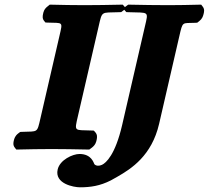

<svg xmlns="http://www.w3.org/2000/svg" viewBox="-20 -635 890 818"><path d="M400.1 -522C415.8 -590.2 410.4 -580.2 485.2 -583L496.3 -583.4L505.6 -590.3C507 -591.4 508.3 -592.4 509.5 -593.4C510.3 -592.4 511.1 -591.4 512 -590.3L518.2 -583.4L529.2 -583C615.3 -580.1 612.8 -589.1 597.3 -522L500.3 -102C471.2 24.1 431.8 59.2 414.5 67.2C408.3 70.1 402.9 71 397.3 71C390.2 71 383.6 66.8 382.4 64.7L382.1 64.2L381.8 63.8C379 59.2 370 21 318.7 21C289.8 21 235.1 46 225.7 87C211.6 147.9 294.2 163 320.8 163C365.4 163 405.9 157.1 452.3 133.5C461.5 128.8 471.1 123.4 480.8 117.5C539.4 83.9 626.5 28.4 657.9 -107.5L744 -480.8C759 -545.8 755.5 -535.3 810.5 -537.8L820.2 -538.3L828.5 -544.7C841.4 -554.6 844.5 -565.1 846.7 -572.9C849.4 -582.4 853 -595.8 843 -607.7L837.2 -615.2L826.5 -615C777.1 -614 750.2 -613 698.3 -613C635.6 -613 594.4 -614 538.2 -615L526.2 -615.2L516 -607.7C514.6 -606.7 513.3 -605.6 512.1 -604.6C511.4 -605.6 510.6 -606.7 509.7 -607.7L502.9 -615.2L490.8 -615C435.2 -614 398.2 -613 340 -613C282.9 -613 252.5 -614 202.5 -615L191.9 -615.2L182.7 -607.7C167.8 -596.4 165.1 -583.9 163.3 -575C161.7 -566.9 159.5 -555.8 168.3 -545.5L173.7 -539.1L183.4 -538.7C248.6 -536.1 248 -545.4 233.4 -482.4L152.2 -130.6C137.6 -67.4 141.8 -75.9 75.9 -73.3L66.1 -72.9L57.7 -66.6C44.2 -56.3 41.1 -45.1 39 -36.8C36.9 -28.1 34.4 -16.1 43.6 -5.3L49.4 2.2L60.1 2C109.5 1 142.4 0 199.6 0C257.8 0 292.1 1 348.4 2L360.4 2.2L370.6 -5.3C387.2 -17.5 390.3 -31.3 392.1 -41.1C393.7 -49.7 395.4 -61.1 385.9 -71.7L379.7 -78.6L368.9 -79C295.9 -81.8 296.3 -72.5 312.1 -141Z"/></svg>

Font: Linux Libertine Mono O 
Style: Mono Bold Oblique
Weight: 400
Italic angle: -13°
Designer: Philipp H. Poll
Foundry: Philipp H. Poll
Version: Version 5.1.7